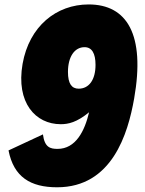

<svg xmlns="http://www.w3.org/2000/svg" viewBox="-20 -815 641 847"><path d="M231.9 11.2C474.1 11.2 544.4 -224.6 571.8 -380.4C621.6 -663.1 540 -795.4 371.1 -795.4C228.5 -795.4 108.9 -699.2 79.6 -533.2C49.8 -361.8 136.7 -267.1 248 -267.1C281.2 -267.1 318.4 -274.9 373 -319.8C353.5 -236.8 314 -158.2 233.9 -158.2C201.7 -158.2 176.8 -164.6 169.4 -222.2L17.6 -151.4C40.5 -34.2 114.3 11.2 231.9 11.2ZM327.1 -423.8C296.4 -423.8 279.8 -445.8 279.8 -497.6C279.8 -564.9 309.1 -606.9 353 -606.9C385.3 -606.9 401.4 -579.6 401.4 -528.8C401.4 -462.9 372.6 -423.8 327.1 -423.8Z"/></svg>

Font: Decalotype Black Italic
Style: Regular
Weight: 900
Italic angle: -10°
Designer: Alfredo Marco Pradil
Foundry: Alfredo Marco Pradil
Version: Version 1.0